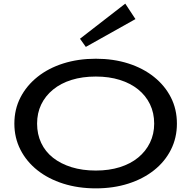

<svg xmlns="http://www.w3.org/2000/svg" viewBox="-20 -1023 1053 1056"><path d="M507 13Q410 13 328 -13Q246 -39 186 -86.5Q126 -134 92.5 -199.5Q59 -265 59 -343Q59 -422 92.5 -487Q126 -552 186 -600Q246 -648 328 -674Q410 -700 507 -700Q604 -700 685.5 -674Q767 -648 827 -600Q887 -552 920 -487Q953 -422 953 -343Q953 -265 920 -199.5Q887 -134 827 -86.5Q767 -39 685.5 -13Q604 13 507 13ZM507 -85Q580 -85 639 -103.5Q698 -122 740 -156.5Q782 -191 805 -238.5Q828 -286 828 -343Q828 -402 805 -449.5Q782 -497 740 -531Q698 -565 639 -583.5Q580 -602 507 -602Q433 -602 373.5 -583.5Q314 -565 271.5 -530Q229 -495 206.5 -448Q184 -401 184 -343Q184 -285 206.5 -237Q229 -189 271.5 -155.5Q314 -122 373.5 -103.5Q433 -85 507 -85ZM452 -765 420 -810 669 -1003 725 -918Z"/></svg>

Font: BioRhyme SemiExpanded Medium
Style: Regular
Weight: 500
Width: 6
Designer: Aoife Mooney
Foundry: Aoife Mooney Type
Version: Version 1.600;gftools[0.9.33]